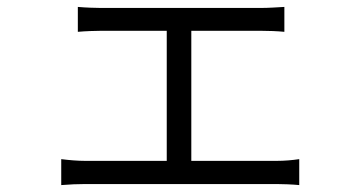

<svg xmlns="http://www.w3.org/2000/svg" viewBox="-20 -532 1040 555"><path d="M157 -72V3C181 1 205 0 226 0H780C795 0 825 1 845 3V-72C825 -69 803 -67 780 -67H533V-443H733C756 -443 782 -442 802 -440V-512C783 -511 758 -509 733 -509H272C257 -509 227 -510 205 -512V-440C226 -442 258 -443 273 -443H462V-67H226C205 -67 180 -69 157 -72Z"/></svg>

Font: Noto Sans CJK HK DemiLight
Style: Regular
Weight: 350
Designer: Ryoko NISHIZUKA 西塚涼子 (kana, bopomofo & ideographs); Paul D. Hunt (Latin, Greek & Cyrillic); Sandoll Communications 산돌커뮤니
Foundry: Adobe
Version: Version 2.004;hotconv 1.0.118;makeotfexe 2.5.65603